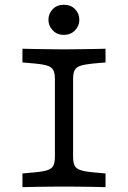

<svg xmlns="http://www.w3.org/2000/svg" viewBox="-20 -772 528 792"><path d="M235.5 -2.4Q211.3 -2.4 182.7 -2Q154 -1.6 125.4 -1.2Q96.8 -0.8 72.6 0V-56.5L125.8 -61.3Q159.7 -64.5 177 -70.6Q194.4 -76.6 200.4 -89.5Q206.5 -102.4 206.5 -125.8V-445.2Q206.5 -468.5 200.4 -481.5Q194.4 -494.4 177 -500.4Q159.7 -506.5 125.8 -509.7L72.6 -514.5V-571Q96.8 -570.2 125.4 -569.8Q154 -569.4 182.7 -569Q211.3 -568.5 235.5 -568.5H243.5H252.4Q276.6 -568.5 305.2 -569Q333.9 -569.4 362.9 -569.8Q391.9 -570.2 415.3 -571V-514.5L362.1 -509.7Q329 -506.5 311.3 -500.4Q293.5 -494.4 287.5 -481.5Q281.5 -468.5 281.5 -445.2V-125.8Q281.5 -102.4 287.5 -89.5Q293.5 -76.6 311.3 -70.6Q329 -64.5 362.1 -61.3L415.3 -56.5V0Q391.9 -0.8 362.9 -1.2Q333.9 -1.6 305.2 -2Q276.6 -2.4 252.4 -2.4H244.4ZM243.5 -628.2Q215.3 -628.2 197.6 -646.8Q179.8 -665.3 179.8 -690.3Q179.8 -716.1 197.6 -734.3Q215.3 -752.4 243.5 -752.4Q271.8 -752.4 289.5 -734.3Q307.3 -716.1 307.3 -690.3Q307.3 -665.3 289.5 -646.8Q271.8 -628.2 243.5 -628.2Z"/></svg>

Font: Playfair 5pt SemiExpanded Light
Style: Regular
Weight: 300
Width: 6
Designer: Claus Eggers Sørensen
Foundry: Claus Eggers Sørensen
Version: Version 2.203